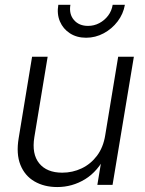

<svg xmlns="http://www.w3.org/2000/svg" viewBox="-20 -754 590 783"><path d="M213.4 8.8Q160.2 8.8 120.6 -14.2Q81.1 -37.1 63.2 -81.8Q45.4 -126.5 56.2 -190.9L110.8 -522.5H174.3L120.1 -194.8Q108.9 -126 139.9 -87.9Q170.9 -49.8 233.9 -49.8Q275.9 -49.8 313 -67.4Q350.1 -85 375.7 -119.1Q401.4 -153.3 409.2 -203.1L461.9 -522.5H525.9L439 0H377L397.5 -123.5H413.1Q379.4 -55.2 327.1 -23.2Q274.9 8.8 213.4 8.8ZM331.1 -600.1Q293 -600.1 265.1 -618.2Q237.3 -636.2 224.4 -666.5Q211.4 -696.8 217.8 -734.4H267.1Q260.7 -696.8 281.5 -672.6Q302.2 -648.4 338.9 -648.4Q363.8 -648.4 385 -659.7Q406.2 -670.9 420.9 -690.2Q435.5 -709.5 439.5 -734.4H489.3Q482.9 -697.3 459.7 -666.7Q436.5 -636.2 402.8 -618.2Q369.1 -600.1 331.1 -600.1Z"/></svg>

Font: Inter 28pt Light
Style: Italic
Weight: 300
Italic angle: -9.3988°
Designer: Rasmus Andersson
Foundry: rsms
Version: Version 4.001;git-66647c0bb